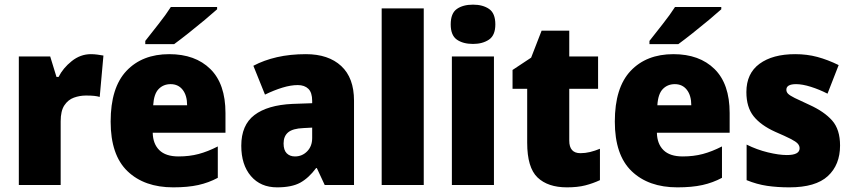

<svg xmlns="http://www.w3.org/2000/svg" viewBox="-20 -796 3668 826"><path d="M371 -563Q385 -563 399.5 -561Q414 -559 425 -557L409 -379Q399 -382 385.5 -383.5Q372 -385 350 -385Q323 -385 298 -376Q273 -367 257 -343Q241 -319 241 -274V0H61V-553H196L223 -465H232Q251 -503 288.5 -533Q326 -563 371 -563Z M708 -563Q820 -563 885 -499Q950 -435 950 -310V-225H637Q638 -177 665.5 -150Q693 -123 748 -123Q795 -123 834.5 -133.5Q874 -144 917 -166V-31Q878 -10 833 0Q788 10 725 10Q601 10 528.5 -59.5Q456 -129 456 -273Q456 -419 524 -491Q592 -563 708 -563ZM714 -434Q683 -434 662.5 -413Q642 -392 639 -343H785Q785 -385 766 -409.5Q747 -434 714 -434ZM914 -756Q894 -738 860.5 -710Q827 -682 791 -653.5Q755 -625 729 -606H605V-620Q630 -652 662 -692.5Q694 -733 715 -766H914Z M1296 -563Q1393 -563 1448 -512Q1503 -461 1503 -363V0H1377L1343 -73H1340Q1308 -30 1271.5 -10Q1235 10 1172 10Q1101 10 1059.5 -38.5Q1018 -87 1018 -169Q1018 -258 1074.5 -301Q1131 -344 1238 -349L1323 -352V-362Q1323 -398 1306.5 -414Q1290 -430 1261 -430Q1231 -430 1195 -419Q1159 -408 1120 -389L1070 -513Q1115 -537 1171.5 -550Q1228 -563 1296 -563ZM1285 -245Q1239 -243 1219.5 -226.5Q1200 -210 1200 -179Q1200 -150 1213.5 -136.5Q1227 -123 1249 -123Q1280 -123 1301.5 -145Q1323 -167 1323 -202V-247Z M1803 0H1622V-760H1803Z M2015 -776Q2057 -776 2084 -757.5Q2111 -739 2111 -691Q2111 -644 2083.5 -625.5Q2056 -607 2015 -607Q1972 -607 1945.5 -625.5Q1919 -644 1919 -691Q1919 -739 1945.5 -757.5Q1972 -776 2015 -776ZM2105 -553V0H1924V-553Z M2477 -137Q2498 -137 2518.5 -142Q2539 -147 2561 -156V-21Q2531 -7 2498 1.5Q2465 10 2419 10Q2337 10 2292.5 -32.5Q2248 -75 2248 -182V-414H2185V-495L2265 -548L2310 -664H2429V-553H2553V-414H2429V-191Q2429 -137 2477 -137Z M2877 -563Q2989 -563 3054 -499Q3119 -435 3119 -310V-225H2806Q2807 -177 2834.5 -150Q2862 -123 2917 -123Q2964 -123 3003.5 -133.5Q3043 -144 3086 -166V-31Q3047 -10 3002 0Q2957 10 2894 10Q2770 10 2697.5 -59.5Q2625 -129 2625 -273Q2625 -419 2693 -491Q2761 -563 2877 -563ZM2883 -434Q2852 -434 2831.5 -413Q2811 -392 2808 -343H2954Q2954 -385 2935 -409.5Q2916 -434 2883 -434ZM3083 -756Q3063 -738 3029.5 -710Q2996 -682 2960 -653.5Q2924 -625 2898 -606H2774V-620Q2799 -652 2831 -692.5Q2863 -733 2884 -766H3083Z M3594 -170Q3594 -87 3541.5 -38.5Q3489 10 3376 10Q3324 10 3280 3.5Q3236 -3 3192 -21V-174Q3236 -152 3283.5 -140.5Q3331 -129 3365 -129Q3420 -129 3420 -158Q3420 -169 3412 -178Q3404 -187 3381.5 -198.5Q3359 -210 3315 -229Q3253 -257 3222 -296Q3191 -335 3191 -400Q3191 -480 3247.5 -521.5Q3304 -563 3401 -563Q3452 -563 3496.5 -551Q3541 -539 3588 -516L3540 -393Q3505 -411 3468.5 -422.5Q3432 -434 3405 -434Q3363 -434 3363 -410Q3363 -400 3370.5 -392.5Q3378 -385 3399 -374.5Q3420 -364 3462 -345Q3526 -316 3560 -277.5Q3594 -239 3594 -170Z"/></svg>

Font: Noto Sans Malayalam SemiCondensed Black
Style: Regular
Weight: 900
Width: 4
Designer: Jelle Bosma - Monotype Design Team
Foundry: Monotype Imaging Inc.
Version: Version 2.104; ttfautohint (v1.8.4.7-5d5b)